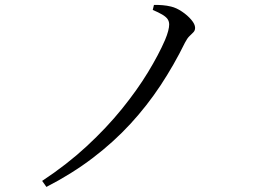

<svg xmlns="http://www.w3.org/2000/svg" viewBox="-20 -728 1040 768"><path d="M591 -688.3 595.8 -708.3Q613.5 -708.6 630.6 -707.2Q647.6 -705.8 664.4 -701.7Q685.8 -696.6 708 -681.6Q730.2 -666.7 745.3 -648.8Q760.4 -630.9 760.4 -616.8Q760.4 -606.1 753.8 -599.2Q747.2 -592.3 738.1 -583.7Q728.9 -575.1 719.7 -557.1Q676.1 -468.2 622.4 -386.8Q568.7 -305.5 502.1 -233Q435.5 -160.6 352.3 -97.1Q269.1 -33.6 165.7 19.7L148.6 -4.4Q247.2 -69.3 327 -143.2Q406.7 -217 467.9 -292.7Q529 -368.3 572 -439.1Q615 -509.9 640.2 -568.2Q648.8 -588.6 652.7 -604Q656.7 -619.4 656.7 -629.8Q656.7 -642.5 650.2 -651.8Q643.7 -661 629 -669.7Q614.3 -678.4 591 -688.3Z"/></svg>

Font: Noto Serif SC
Style: Regular
Weight: 200
Designer: Ryoko NISHIZUKA 西塚涼子 (kana & ideographs); Frank Grießhammer (Latin, Greek & Cyrillic); Wenlong ZHANG 张文龙 (bopomofo); San
Foundry: Adobe
Version: Version 2.001;hotconv 1.1.0;makeotfexe 2.6.0